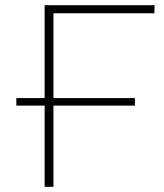

<svg xmlns="http://www.w3.org/2000/svg" viewBox="-20 -720 634 740"><path d="M186 -669V-342H500V-313H186V0H152V-313H43V-342H152V-700H576L575 -669Z"/></svg>

Font: Montserrat Alternates ExLight
Style: Regular
Weight: 275
Designer: Julieta Ulanovsky
Foundry: Julieta Ulanovsky
Version: Version 7.200